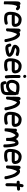

<svg xmlns="http://www.w3.org/2000/svg" viewBox="2762 -3500 906 6470"><g transform="rotate(90 3215.0 -265.0)"><path d="M147.8 -474.7C141.1 -487.1 130.2 -497.4 118.1 -501C94.3 -508.1 76.3 -495.5 69.2 -490.7C42.4 -475.9 33 -449.6 31.1 -425.7L29.1 -399.9C27.5 -378.4 25 -355 25 -327.6V33C25 50.1 39.2 58.9 51.9 57.9L76.9 56H80.9L95.9 59.8C127.6 67.7 127 39 127 35.5V-81C127 -125.6 130.7 -143.9 133.9 -194.9C134 -195.3 134 -196 134 -196.5C134 -198.2 134.1 -199.8 134.5 -201.6C139.8 -232.1 142.2 -258.2 143.9 -266.9C154.8 -324.8 169 -362.5 195.6 -385.9C195.6 -385.9 197.1 -386 198.5 -386H208.9C224.8 -379.6 225.2 -377.8 240 -363C265.6 -337.3 300.6 -349.4 315.7 -367.4C338.4 -394.7 317.9 -426.8 317.9 -426.8C316.8 -429.7 314.6 -433.4 312 -436C298.2 -449.9 262.5 -488 213.5 -488H195.9C178.1 -488 161.1 -481.5 147.8 -474.7Z M784 -311.8C780.9 -310.2 783.5 -309.5 765.5 -309.5H504.5C502.6 -309.5 500.1 -309.3 497.9 -309.1C499.9 -317.1 502.1 -323.9 503.6 -327.2C510.7 -342.5 534 -384.4 543.1 -394.5C571.2 -418.2 595.8 -439 628.7 -439C679.3 -439 699.5 -433.8 730.3 -418.7C757.9 -404.5 751.7 -411.6 764.3 -388.3C781 -357.4 783 -360.4 783 -331.3C782.9 -325.3 784 -315 784 -311.8ZM581.3 -53C570.5 -53 560.3 -53.8 550.5 -55.3C508.2 -62 511.5 -59 497.9 -79.8C481.4 -104.3 479 -111.7 479 -151.9C479 -172.5 479.9 -193.4 481.6 -213C488.5 -209.6 496.4 -207.5 504.5 -207.5H765.5C793.7 -207.5 820.2 -210.5 846.4 -229.6C873.8 -248.6 886 -279.3 886 -309.8C886 -316.4 885.8 -321 885 -331.3C884.7 -352.2 879.9 -375.7 874.1 -393C865.5 -418.6 845.4 -459 817.9 -481.9C774 -518.6 712.2 -541 627.5 -541C590.5 -541 561.6 -528.9 539.7 -517.3C492.3 -492.3 460.6 -461.8 433.7 -415.3C428.4 -405.6 398.8 -333.2 395.8 -319.5C384.5 -267.6 377 -213.4 377 -150.9C377 -75 407.5 -10.8 455.5 21.2C456.2 21.7 457.7 22.6 458.8 23.1C490.3 37.8 526.1 48.6 579.2 49C591.9 49.6 608.2 50 621.9 50C673.8 50 721.1 41.6 761 29.5L775.9 25.5C790.3 21.7 801.9 10 807.4 -1.8C827.6 -45.3 785.9 -82.7 748.5 -72.9L732.2 -68.6C702.4 -60.8 661.9 -52 621.9 -52C608.3 -52 593.2 -53 581.3 -53Z M938 -117.3V-115C938 -101.9 935 -77.2 935 -56C935 -48.3 934.5 -46.9 939.5 -34.6C948.3 -12.9 976.6 -13.2 989.5 -14.8C1012.6 -17.6 1029.8 -40 1030.7 -41C1034.5 -44.9 1038 -51.9 1038 -58.7V-83.6C1038.3 -88 1038.5 -90.8 1038.8 -98.3C1041.9 -109.7 1041.6 -120 1044.6 -139.6C1051 -186.8 1056.2 -201.9 1072.3 -253.8C1086.4 -297.3 1090.9 -315.3 1102.3 -338.1C1113.7 -361 1116.3 -371.6 1129.9 -384.6C1129.9 -384.6 1130.5 -385 1131.5 -385.6C1154.9 -372.8 1178.3 -340.6 1203.7 -304.8C1231.7 -260.2 1253.4 -196.2 1268 -135.3C1275.1 -105.3 1281.6 -85.5 1287.3 -59.3C1293.5 -29.8 1296 -27.3 1296 -6V0C1296 33.3 1330.8 39 1347 39C1359.6 39 1398 36.5 1398 1V-6C1398 -15.6 1397.9 -23.8 1396.5 -31.4C1391.5 -59 1384.5 -93.6 1376.6 -122.5C1359.2 -182.6 1344.7 -246.8 1318.4 -308.1C1305.4 -342.4 1287.4 -371.3 1268.9 -398.2C1268.6 -398.6 1268.2 -399.2 1267.8 -399.7C1245.9 -426.9 1225.4 -456.7 1180.1 -477.7C1133.5 -499.2 1085.9 -483.9 1056.1 -459.9C1056.2 -474.2 1045.1 -494.6 1027.4 -501.3C978.9 -519.9 947.8 -481.6 945.1 -440.6C942.1 -393.8 939 -337.6 939 -284.3C939.7 -265.1 940 -250.3 940 -235V-150C940 -137.7 938 -127.7 938 -117.3Z M1817.5 -446H1813.2C1778.6 -460.4 1737.6 -466.7 1686.9 -470C1686.9 -470 1685.9 -470 1685.3 -470C1643.3 -470 1598 -462.2 1571.5 -443.6L1550.3 -428.8C1549.7 -428.4 1548.6 -427.5 1547.9 -426.9C1526.1 -407.2 1496 -377.2 1489.4 -328.3C1480.5 -272.1 1526.1 -245.9 1546 -235.8C1572.2 -219.7 1600.7 -211 1641 -201.1C1704.7 -186.9 1744.8 -168.5 1780.3 -141.5C1781.6 -140 1784 -137 1787.2 -132.8C1768.1 -122.4 1721.3 -110.5 1680.3 -103.4C1647.8 -97.7 1626.8 -92.5 1603.5 -94C1603.5 -94 1602.6 -94 1601.9 -94C1584 -94 1575.3 -95.2 1567.8 -97.8C1564.3 -102.2 1556.4 -121.9 1552 -140.9L1548.8 -154.9C1548.6 -155.8 1548.1 -157.4 1547.6 -158.5C1523.9 -217.8 1436.5 -192.8 1448.8 -131.6L1452 -117.8C1454.5 -106.7 1458.1 -96.6 1462.7 -81.2C1482.9 -20.4 1528.6 7.4 1599.6 8C1637.1 9.7 1671.5 2.5 1701.4 -2.6C1753.6 -11.6 1815.5 -21.9 1857.1 -58.3C1871.1 -70.2 1893.2 -93.1 1893.9 -129.3C1894.8 -149.2 1887.2 -167.6 1875.5 -185.5C1840.6 -235 1790.7 -261.8 1734.3 -281.9C1684.1 -297.9 1626.3 -307.8 1594 -324.7C1598.4 -332.8 1605.5 -341.2 1612 -345.9C1632.7 -359.4 1647.9 -367.6 1682.7 -368C1698.7 -366.9 1717.3 -365.6 1731.9 -363.5C1746.8 -361.1 1773.4 -347.3 1805.3 -344.1C1805.9 -344.1 1807 -344 1807.8 -344H1813.3C1839.7 -342.3 1867 -363.3 1867 -394C1867 -423.8 1842 -446 1817.5 -446Z M2351 -311.8C2347.9 -310.2 2350.5 -309.5 2332.5 -309.5H2071.5C2069.6 -309.5 2067.1 -309.3 2064.9 -309.1C2066.9 -317.1 2069.1 -323.9 2070.6 -327.2C2077.7 -342.5 2101 -384.4 2110.1 -394.5C2138.2 -418.2 2162.8 -439 2195.7 -439C2246.3 -439 2266.5 -433.8 2297.3 -418.7C2324.9 -404.5 2318.7 -411.6 2331.3 -388.3C2348 -357.4 2350 -360.4 2350 -331.3C2349.9 -325.3 2351 -315 2351 -311.8ZM2148.3 -53C2137.5 -53 2127.3 -53.8 2117.5 -55.3C2075.2 -62 2078.5 -59 2064.9 -79.8C2048.4 -104.3 2046 -111.7 2046 -151.9C2046 -172.5 2046.9 -193.4 2048.6 -213C2055.5 -209.6 2063.4 -207.5 2071.5 -207.5H2332.5C2360.7 -207.5 2387.2 -210.5 2413.4 -229.6C2440.8 -248.6 2453 -279.3 2453 -309.8C2453 -316.4 2452.8 -321 2452 -331.3C2451.7 -352.2 2446.9 -375.7 2441.1 -393C2432.5 -418.6 2412.4 -459 2384.9 -481.9C2341 -518.6 2279.2 -541 2194.5 -541C2157.5 -541 2128.6 -528.9 2106.7 -517.3C2059.3 -492.3 2027.6 -461.8 2000.7 -415.3C1995.4 -405.6 1965.8 -333.2 1962.8 -319.5C1951.5 -267.6 1944 -213.4 1944 -150.9C1944 -75 1974.5 -10.8 2022.5 21.2C2023.2 21.7 2024.7 22.6 2025.8 23.1C2057.3 37.8 2093.1 48.6 2146.2 49C2158.9 49.6 2175.2 50 2188.9 50C2240.8 50 2288.1 41.6 2328 29.5L2342.9 25.5C2357.3 21.7 2368.9 10 2374.4 -1.8C2394.6 -45.3 2352.9 -82.7 2315.5 -72.9L2299.2 -68.6C2269.4 -60.8 2228.9 -52 2188.9 -52C2175.3 -52 2160.2 -53 2148.3 -53Z M2507.4 -234.6C2507.4 -207.7 2509.4 -174.4 2509.4 -152.1C2509.4 -139.4 2510.1 -126.8 2511.5 -111.6C2512.8 -86 2513.6 -56.5 2518.4 -26.9V-22.3C2518.4 -21.2 2518.6 -19.3 2518.8 -17.9C2530 45.6 2624.8 34.9 2620.4 -27.6V-32.6C2620.4 -39.7 2619.2 -42.8 2618.3 -55.2C2616.1 -87.1 2611.4 -123.1 2611.4 -152.1C2611.4 -178.7 2609.4 -210.1 2609.4 -234.6V-453.5C2609.4 -480.5 2588 -505 2558.4 -505C2528.8 -505 2507.4 -480.5 2507.4 -453.5ZM2606.8 -639.9C2609.3 -686.5 2551.5 -718.7 2516 -682.4C2496.6 -662.5 2496.6 -630.5 2517.4 -610C2522.1 -605.2 2535.1 -592.3 2556.4 -592.2C2581.6 -592.2 2605.4 -615.6 2606.8 -639.9Z M3168.7 -373C3170.7 -378.7 3172 -385.1 3172 -391C3172 -417.6 3150.8 -442 3121.5 -442L3100.4 -442C3098.8 -442.4 3089.6 -445.9 3089.3 -446C3063.1 -459.1 3025.1 -462.9 2993.9 -464.9C2977.3 -466 2961.2 -469.5 2933.2 -468H2912.5C2888.8 -468 2865.2 -466.8 2844 -463.4C2783.6 -453.4 2743.4 -419 2719.4 -379.1C2694.7 -340 2671 -288.9 2671 -223V-196.5C2671 -185.6 2671.9 -176.1 2674.8 -164.3C2686.1 -103.9 2720.2 -57.5 2774.6 -31.8C2832.8 -6.7 2924.3 -8.9 2986.6 -39.2C3023.4 -55.7 3058.2 -76.4 3083 -105V-59.5C3083 -39.5 3082 -23.7 3079.4 -14.5C3075.1 1 3074.2 10.7 3073.1 13.6C3070.4 17.5 3060.2 30.5 3055.6 34.9C3032.1 45.2 3002.7 56.5 2968.9 59.1L2943.1 61.1C2918.8 63 2897.7 66 2877.1 66H2834.6C2827.3 65.1 2827.6 64.5 2819.1 28.3L2815.3 12.2C2809.6 -13.2 2786 -34.1 2754.8 -27.1C2733.1 -22.2 2707.2 0.9 2714.9 33.7L2719 51.1C2724.2 73.4 2730.7 103.5 2748.2 127.6C2764.3 149.6 2797.4 168 2833.4 168H2877.1C2894.6 168 2913.9 167.2 2931.4 165.2C2973.5 160.3 3020.7 159.6 3061.3 144.4C3061.9 144.2 3062.9 143.7 3063.7 143.3C3081.8 134.3 3116.4 125.4 3141.2 92.3C3152.3 78.3 3167.2 61.6 3174.1 31.5C3179.5 6.3 3185 -21.7 3185 -57.5V-338.6C3185 -353.3 3177.8 -365.2 3168.7 -373ZM3083 -341.5V-328.3C3083 -326.5 3079.8 -307 3077.3 -298.6L3070.7 -284.3C3067.9 -278.1 3064.6 -271 3060.7 -263.1L3048.7 -238.5C3029.3 -198.8 3001.9 -163.6 2961.6 -140.3C2930.1 -122.2 2903.1 -109.1 2858.3 -112.1C2805.4 -115.7 2773 -141.8 2773 -194.3V-220.7C2773 -251.9 2781.4 -281.3 2793.5 -302.2C2815.8 -344.4 2828.8 -366 2912.5 -366H2936.9C2951.8 -366 2957.1 -364.7 2984 -363.1C3006.2 -361.6 3032.3 -357.5 3048.7 -352.5C3055.4 -349.5 3069.3 -344 3083 -341.5Z M3237 -117.3V-115C3237 -101.9 3234 -77.2 3234 -56C3234 -48.3 3233.5 -46.9 3238.5 -34.6C3247.3 -12.9 3275.6 -13.2 3288.5 -14.8C3311.6 -17.6 3328.8 -40 3329.7 -41C3333.5 -44.9 3337 -51.9 3337 -58.7V-83.6C3337.3 -88 3337.5 -90.8 3337.8 -98.3C3340.9 -109.7 3340.6 -120 3343.6 -139.6C3350 -186.8 3355.2 -201.9 3371.3 -253.8C3385.4 -297.3 3389.9 -315.3 3401.3 -338.1C3412.7 -361 3415.3 -371.6 3428.9 -384.6C3428.9 -384.6 3429.5 -385 3430.5 -385.6C3453.9 -372.8 3477.3 -340.6 3502.7 -304.8C3530.7 -260.2 3552.4 -196.2 3567 -135.3C3574.1 -105.3 3580.6 -85.5 3586.3 -59.3C3592.5 -29.8 3595 -27.3 3595 -6V0C3595 33.3 3629.8 39 3646 39C3658.6 39 3697 36.5 3697 1V-6C3697 -15.6 3696.9 -23.8 3695.5 -31.4C3690.5 -59 3683.5 -93.6 3675.6 -122.5C3658.2 -182.6 3643.7 -246.8 3617.4 -308.1C3604.4 -342.4 3586.4 -371.3 3567.9 -398.2C3567.6 -398.6 3567.2 -399.2 3566.8 -399.7C3544.9 -426.9 3524.4 -456.7 3479.1 -477.7C3432.5 -499.2 3384.9 -483.9 3355.1 -459.9C3355.2 -474.2 3344.1 -494.6 3326.4 -501.3C3277.9 -519.9 3246.8 -481.6 3244.1 -440.6C3241.1 -393.8 3238 -337.6 3238 -284.3C3238.7 -265.1 3239 -250.3 3239 -235V-150C3239 -137.7 3237 -127.7 3237 -117.3Z M4154 -311.8C4150.9 -310.2 4153.5 -309.5 4135.5 -309.5H3874.5C3872.6 -309.5 3870.1 -309.3 3867.9 -309.1C3869.9 -317.1 3872.1 -323.9 3873.6 -327.2C3880.7 -342.5 3904 -384.4 3913.1 -394.5C3941.2 -418.2 3965.8 -439 3998.7 -439C4049.3 -439 4069.5 -433.8 4100.3 -418.7C4127.9 -404.5 4121.7 -411.6 4134.3 -388.3C4151 -357.4 4153 -360.4 4153 -331.3C4152.9 -325.3 4154 -315 4154 -311.8ZM3951.3 -53C3940.5 -53 3930.3 -53.8 3920.5 -55.3C3878.2 -62 3881.5 -59 3867.9 -79.8C3851.4 -104.3 3849 -111.7 3849 -151.9C3849 -172.5 3849.9 -193.4 3851.6 -213C3858.5 -209.6 3866.4 -207.5 3874.5 -207.5H4135.5C4163.7 -207.5 4190.2 -210.5 4216.4 -229.6C4243.8 -248.6 4256 -279.3 4256 -309.8C4256 -316.4 4255.8 -321 4255 -331.3C4254.7 -352.2 4249.9 -375.7 4244.1 -393C4235.5 -418.6 4215.4 -459 4187.9 -481.9C4144 -518.6 4082.2 -541 3997.5 -541C3960.5 -541 3931.6 -528.9 3909.7 -517.3C3862.3 -492.3 3830.6 -461.8 3803.7 -415.3C3798.4 -405.6 3768.8 -333.2 3765.8 -319.5C3754.5 -267.6 3747 -213.4 3747 -150.9C3747 -75 3777.5 -10.8 3825.5 21.2C3826.2 21.7 3827.7 22.6 3828.8 23.1C3860.3 37.8 3896.1 48.6 3949.2 49C3961.9 49.6 3978.2 50 3991.9 50C4043.8 50 4091.1 41.6 4131 29.5L4145.9 25.5C4160.3 21.7 4171.9 10 4177.4 -1.8C4197.6 -45.3 4155.9 -82.7 4118.5 -72.9L4102.2 -68.6C4072.4 -60.8 4031.9 -52 3991.9 -52C3978.3 -52 3963.2 -53 3951.3 -53Z M4626.3 -102V-42C4626.3 -31.3 4636.1 -17 4651.3 -17H4707.2C4717.9 -17 4732.2 -26.9 4732.2 -42V-125.3C4737.9 -182.1 4743.8 -252.2 4756.5 -289.7C4765.6 -313.5 4775.6 -326.8 4790.8 -334.3C4797.4 -321.6 4806.1 -302.1 4811.3 -289.6C4815.6 -276.2 4823.6 -226.7 4827.4 -201.5C4834.9 -150.8 4846 -78.8 4846 -30V37C4846 70.3 4880.8 76 4897 76C4913.2 76 4948 70.3 4948 37V-30C4948 -88.3 4936.1 -165.5 4928.6 -217C4924.2 -246 4917.7 -295.1 4906.5 -325C4899.4 -342 4873 -458.2 4778.8 -434.2C4767.2 -431.4 4755.3 -428.3 4745.8 -425.1C4706.1 -410.4 4681.8 -380.1 4666.4 -348.2C4650.8 -373.7 4616.3 -408.6 4593.9 -424.4C4580.7 -433.2 4567.8 -437.8 4550.1 -440.6C4484.2 -452.5 4449.2 -408.9 4433.9 -388.5C4427.3 -379 4423.1 -372.7 4416 -361.5C4404.8 -378 4387.2 -383 4370 -383C4353.8 -383 4319 -377.3 4319 -344V-332C4319 -324.8 4318.7 -315.9 4318.1 -305.5C4314.1 -242.3 4312.6 -172.2 4306.2 -113.8C4306.1 -113.2 4306 -112 4306 -111.1V-95.9C4305.5 -89.6 4305 -81.1 4305 -74V2C4305 48.7 4356 31 4356 31C4356 31 4407 48.7 4407 2C4407 -12.7 4408.4 -23.7 4411.4 -40.7C4418.7 -81.1 4424.3 -121.3 4435.6 -161.9C4445.2 -195.6 4477.3 -262.8 4492.2 -285.8C4504.5 -304.3 4521.8 -330.7 4532.8 -340.6C4535.2 -338.7 4541.5 -333.6 4549.7 -325.8C4573 -303.7 4583.1 -288.2 4596.4 -256.9L4607.7 -225.4C4614.7 -202.5 4625.2 -159.7 4625.2 -132C4625.2 -124.7 4626.3 -117.2 4626.3 -102Z M5405 -311.8C5401.9 -310.2 5404.5 -309.5 5386.5 -309.5H5125.5C5123.6 -309.5 5121.1 -309.3 5118.9 -309.1C5120.9 -317.1 5123.1 -323.9 5124.6 -327.2C5131.7 -342.5 5155 -384.4 5164.1 -394.5C5192.2 -418.2 5216.8 -439 5249.7 -439C5300.3 -439 5320.5 -433.8 5351.3 -418.7C5378.9 -404.5 5372.7 -411.6 5385.3 -388.3C5402 -357.4 5404 -360.4 5404 -331.3C5403.9 -325.3 5405 -315 5405 -311.8ZM5202.3 -53C5191.5 -53 5181.3 -53.8 5171.5 -55.3C5129.2 -62 5132.5 -59 5118.9 -79.8C5102.4 -104.3 5100 -111.7 5100 -151.9C5100 -172.5 5100.9 -193.4 5102.6 -213C5109.5 -209.6 5117.4 -207.5 5125.5 -207.5H5386.5C5414.7 -207.5 5441.2 -210.5 5467.4 -229.6C5494.8 -248.6 5507 -279.3 5507 -309.8C5507 -316.4 5506.8 -321 5506 -331.3C5505.7 -352.2 5500.9 -375.7 5495.1 -393C5486.5 -418.6 5466.4 -459 5438.9 -481.9C5395 -518.6 5333.2 -541 5248.5 -541C5211.5 -541 5182.6 -528.9 5160.7 -517.3C5113.3 -492.3 5081.6 -461.8 5054.7 -415.3C5049.4 -405.6 5019.8 -333.2 5016.8 -319.5C5005.5 -267.6 4998 -213.4 4998 -150.9C4998 -75 5028.5 -10.8 5076.5 21.2C5077.2 21.7 5078.7 22.6 5079.8 23.1C5111.3 37.8 5147.1 48.6 5200.2 49C5212.9 49.6 5229.2 50 5242.9 50C5294.8 50 5342.1 41.6 5382 29.5L5396.9 25.5C5411.3 21.7 5422.9 10 5428.4 -1.8C5448.6 -45.3 5406.9 -82.7 5369.5 -72.9L5353.2 -68.6C5323.4 -60.8 5282.9 -52 5242.9 -52C5229.3 -52 5214.2 -53 5202.3 -53Z M5559 -117.3V-115C5559 -101.9 5556 -77.2 5556 -56C5556 -48.3 5555.5 -46.9 5560.5 -34.6C5569.3 -12.9 5597.6 -13.2 5610.5 -14.8C5633.6 -17.6 5650.8 -40 5651.7 -41C5655.5 -44.9 5659 -51.9 5659 -58.7V-83.6C5659.3 -88 5659.5 -90.8 5659.8 -98.3C5662.9 -109.7 5662.6 -120 5665.6 -139.6C5672 -186.8 5677.2 -201.9 5693.3 -253.8C5707.4 -297.3 5711.9 -315.3 5723.3 -338.1C5734.7 -361 5737.3 -371.6 5750.9 -384.6C5750.9 -384.6 5751.5 -385 5752.5 -385.6C5775.9 -372.8 5799.3 -340.6 5824.7 -304.8C5852.7 -260.2 5874.4 -196.2 5889 -135.3C5896.1 -105.3 5902.6 -85.5 5908.3 -59.3C5914.5 -29.8 5917 -27.3 5917 -6V0C5917 33.3 5951.8 39 5968 39C5980.6 39 6019 36.5 6019 1V-6C6019 -15.6 6018.9 -23.8 6017.5 -31.4C6012.5 -59 6005.5 -93.6 5997.6 -122.5C5980.2 -182.6 5965.7 -246.8 5939.4 -308.1C5926.4 -342.4 5908.4 -371.3 5889.9 -398.2C5889.6 -398.6 5889.2 -399.2 5888.8 -399.7C5866.9 -426.9 5846.4 -456.7 5801.1 -477.7C5754.5 -499.2 5706.9 -483.9 5677.1 -459.9C5677.2 -474.2 5666.1 -494.6 5648.4 -501.3C5599.9 -519.9 5568.8 -481.6 5566.1 -440.6C5563.1 -393.8 5560 -337.6 5560 -284.3C5560.7 -265.1 5561 -250.3 5561 -235V-150C5561 -137.7 5559 -127.7 5559 -117.3Z M6120.5 -374H6160.8C6156.4 -313.9 6154 -250 6154 -185.5V-46.5C6154 -19.5 6175.4 5 6205 5C6234.6 5 6256 -19.5 6256 -46.5V-185.5C6256 -218.5 6256.7 -251.8 6257.9 -284.3C6260.5 -316.4 6261 -349.2 6263.5 -379.1C6289.6 -381.8 6317.7 -384.1 6345.3 -386.1L6355.7 -386.9C6372.7 -388.1 6384.7 -393.9 6393.7 -404.8C6421.1 -438.1 6396.7 -489 6353.5 -489C6352.1 -489 6352.1 -489 6351.3 -488.9L6336.7 -487.9C6315.7 -486.3 6297.1 -484.9 6275.7 -482.9C6276.2 -486.4 6277.1 -491.1 6277.8 -494.6L6281.9 -515.5C6283.2 -519.4 6302.2 -559.4 6276.6 -589.1C6263.2 -604.5 6234.2 -613 6212.3 -599.7C6190.5 -586.5 6187.9 -564.3 6186.6 -555.4C6180.7 -531.5 6175.3 -505.5 6171.2 -476H6120.5C6093.5 -476 6069 -454.6 6069 -425C6069 -395.4 6093.5 -374 6120.5 -374Z"/></g></svg>

Font: Take Off
Style: YouHoser
Weight: 400
Foundry: Cannot Into Space Fonts
Version: Version 0.89